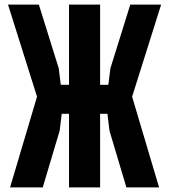

<svg xmlns="http://www.w3.org/2000/svg" viewBox="-20 -820 740 840"><path d="M24 0 142 -397 15 -800H150L237 -521L246 -449H282V-800H418V-449H454L463 -521L550 -800H685L558 -397L676 0H533L459 -248L450 -322H418V0H282V-322H250L241 -248L167 0Z"/></svg>

Font: Martian Mono SemiBold
Style: Regular
Weight: 600
Monospace: yes
Designer: Roman Shamin
Foundry: Evil Martians
Version: Version 1.000; ttfautohint (v1.8.4.7-5d5b)